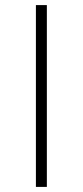

<svg xmlns="http://www.w3.org/2000/svg" viewBox="-20 -738 325 754"><path d="M164 -718V-4H121V-718Z"/></svg>

Font: SUITE Light
Style: Regular
Weight: 300
Designer: Sun
Foundry: Sun
Version: Version 2.040